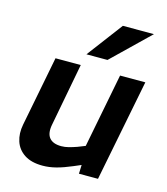

<svg xmlns="http://www.w3.org/2000/svg" viewBox="-112 -830 806 925"><g transform="rotate(15 291.0 -367.5)"><path d="M186 8Q130 8 95.5 -14.5Q61 -37 48.5 -75Q36 -113 45 -159L113 -508H239L180 -196Q171 -151 189 -128.5Q207 -106 249 -106Q267 -106 286 -111Q305 -116 325 -123L363 -138L435 -508H561L461 0H366L369 -83L391 -54L330 -28Q288 -10 253.5 -1Q219 8 186 8ZM252 -565 386 -743H541L357 -565Z"/></g></svg>

Font: REM Medium Medium
Style: Italic
Weight: 500
Italic angle: -11°
Version: Version 1.005;gftools[0.9.28]